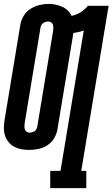

<svg xmlns="http://www.w3.org/2000/svg" viewBox="-25 -765 580 990"><path d="M234 205V116H287L407 -608Q394 -603 380.5 -600Q367 -597 353 -595Q353 -594 353 -593Q353 -592 353 -592L271 -97Q267 -73 253.5 -51Q240 -29 218.5 -15.5Q197 -2 173 3Q149 8 125 8Q105 8 85.5 4.5Q66 1 49 -8Q32 -17 20 -31.5Q8 -46 1.5 -64.5Q-5 -83 -5 -103Q-5 -123 -2 -143L80 -638Q84 -662 97.5 -684Q111 -706 132.5 -719.5Q154 -733 178.5 -739Q203 -745 227 -745Q245 -745 262.5 -741Q280 -737 296 -730Q312 -723 324.5 -711Q337 -699 344 -683Q368 -688 390 -701.5Q412 -715 428 -735H535L394 116H420V205ZM128 -81Q134 -81 140.5 -83Q147 -85 153 -88.5Q159 -92 162.5 -98.5Q166 -105 167 -111L249 -606Q250 -614 250 -622.5Q250 -631 247.5 -638.5Q245 -646 238 -650Q231 -654 223 -654Q216 -654 209.5 -652Q203 -650 197.5 -646Q192 -642 188.5 -636Q185 -630 184 -624L102 -129Q101 -121 101 -112.5Q101 -104 103.5 -97Q106 -90 112.5 -85.5Q119 -81 128 -81Z"/></svg>

Font: Iosevka Slab Extrabold Oblique
Style: Regular
Weight: 800
Italic angle: -9°
Monospace: yes
Designer: Belleve Invis
Foundry: Belleve Invis
Version: Version 11.1.1; ttfautohint (v1.8.3)